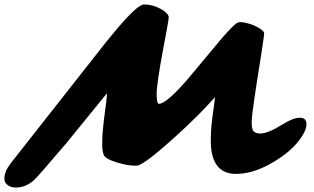

<svg xmlns="http://www.w3.org/2000/svg" viewBox="-70 -754 1421 868"><path d="M882.8 -118.7 883.8 -151.9Q884.8 -183.1 889.6 -220.2L897.5 -277.8Q899.9 -298.3 902.3 -314.9Q856 -264.2 827.6 -235.8L771.5 -181.2Q583 -4.9 546.9 -4.9Q493.7 -4.9 435.1 -27.8Q403.3 -40.5 398.9 -54.2Q392.1 -71.3 392.1 -100.8Q392.1 -130.4 394 -155.3Q396 -180.2 398.9 -204.8Q401.9 -229.5 405 -252.2Q408.2 -274.9 410.2 -292Q415 -330.6 412.1 -330.6L230.5 -107.4Q102.1 43.5 84.5 59.6Q46.9 93.8 1.5 93.8Q-21 93.8 -35.6 82.5Q-50.3 71.3 -50.3 54.7Q-50.3 21.5 -22.5 -14.6L411.1 -565.9L461.9 -627Q552.7 -733.9 581.1 -733.9Q620.6 -733.9 656.2 -713.9Q688 -696.3 692.4 -679.7Q694.3 -673.3 684.1 -620.6L667 -528.3Q638.2 -374 638.2 -329.3Q638.2 -284.7 648.4 -284.7Q681.6 -284.7 776.4 -393.6L934.6 -583Q986.8 -643.1 1003.9 -651.4Q1008.8 -653.8 1018.1 -653.8Q1027.3 -653.8 1038.8 -651.4Q1050.3 -648.9 1062.3 -645Q1074.2 -641.1 1085.4 -635.7Q1096.7 -630.4 1105.5 -624.5Q1124.5 -611.8 1124.3 -603.8Q1124 -595.7 1120.1 -569.1Q1116.2 -542.5 1110.4 -504.4Q1069.8 -252 1068.1 -211.4Q1066.4 -170.9 1076.4 -160.6Q1086.4 -150.4 1106 -150.4Q1141.6 -150.4 1209.5 -192.9Q1255.4 -221.7 1285.4 -221.7Q1315.4 -221.7 1315.4 -192.9Q1315.4 -163.1 1283.2 -120.6Q1236.8 -59.1 1144.5 -9.3Q1066.9 32.2 997.1 32.2Q882.8 32.2 882.8 -118.7Z"/></svg>

Font: Sarina
Style: Regular
Weight: 400
Designer: James Grieshaber
Foundry: James Grieshaber
Version: Version 1.001